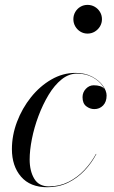

<svg xmlns="http://www.w3.org/2000/svg" viewBox="-20 -776 478 806"><path d="M178.5 10Q106.5 10 68.2 -34.5Q30 -79 30 -150Q30 -208 51.5 -264.8Q73 -321.5 110.2 -368Q147.5 -414.5 195.5 -442.2Q243.5 -470 296.5 -470Q337.5 -470 366.8 -454.2Q396 -438.5 411.8 -416.5Q427.5 -394.5 427.5 -375Q427.5 -348.5 412.8 -333.2Q398 -318 376 -318Q357.5 -318 342 -330Q326.5 -342 326.5 -368Q326.5 -388.5 340.5 -403.2Q354.5 -418 373.5 -418Q388 -418 400 -414.5Q412 -411 419.2 -401.8Q426.5 -392.5 426.5 -375H425.5Q425.5 -394.5 410.5 -415.8Q395.5 -437 368 -452Q340.5 -467 303 -467Q269 -467 238.8 -442.8Q208.5 -418.5 184 -377.8Q159.5 -337 141.5 -289Q123.5 -241 114 -193Q104.5 -145 104.5 -106.5Q104.5 -58 123.8 -25.8Q143 6.5 185.5 6.5Q229.5 6.5 267 -12.2Q304.5 -31 333.8 -62Q363 -93 383 -130L384.5 -129.5Q365 -92 335 -60.2Q305 -28.5 265.8 -9.2Q226.5 10 178.5 10ZM347.5 -635Q331 -635 317.5 -643.2Q304 -651.5 296 -665.2Q288 -679 288 -695.5Q288 -712 296 -725.8Q304 -739.5 317.5 -747.5Q331 -755.5 347.5 -755.5Q364 -755.5 377.8 -747.5Q391.5 -739.5 399.8 -725.8Q408 -712 408 -695.5Q408 -679 399.8 -665.2Q391.5 -651.5 377.8 -643.2Q364 -635 347.5 -635Z"/></svg>

Font: Bodoni Moda 96pt
Style: Italic
Weight: 400
Italic angle: -13°
Version: Version 2.004